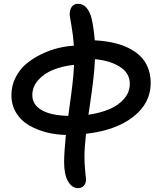

<svg xmlns="http://www.w3.org/2000/svg" viewBox="-20 -729 849 1009"><path d="M390.1 259.8Q358.9 259.8 337.9 224.4Q316.9 189 316.9 122.1Q316.9 74.7 326.2 -20Q272.9 -21 224.1 -33.4Q175.3 -45.9 133.1 -70.1Q90.8 -94.2 65.4 -135.3Q40 -176.3 40 -229Q40 -279.3 62 -322.3Q84 -365.2 118.9 -394.3Q153.8 -423.3 198 -444.6Q242.2 -465.8 285.2 -476.3Q328.1 -486.8 368.2 -488.8Q365.2 -538.6 355.7 -592.8Q346.2 -647 346.2 -651.9Q346.2 -677.7 357.2 -693.4Q368.2 -709 389.2 -709Q417.5 -709 435.1 -687.7Q452.6 -666.5 460.9 -633.8Q472.7 -583.5 478 -517.1Q530.3 -514.2 574 -504.6Q617.7 -495.1 654.8 -477.1Q691.9 -459 717.5 -433.8Q743.2 -408.7 757.6 -372.8Q772 -336.9 772 -293Q772 -187.5 680.9 -115.7Q589.8 -43.9 432.1 -25.9Q423.8 48.8 423.8 96.2Q423.8 130.9 428 171.9Q432.1 212.9 432.1 214.8Q432.1 233.9 420.7 246.8Q409.2 259.8 390.1 259.8ZM662.1 -289.1Q662.1 -343.8 611.6 -377Q561 -410.2 479 -418Q478 -392.6 475.8 -365Q473.6 -337.4 469.5 -303.7Q465.3 -270 462.4 -248.3Q459.5 -226.6 453.4 -184.3Q447.3 -142.1 444.8 -126Q507.8 -135.3 555.4 -155.5Q603 -175.8 632.6 -210.2Q662.1 -244.6 662.1 -289.1ZM149.9 -229Q149.9 -178.7 198.7 -150.4Q247.6 -122.1 338.9 -120.1Q340.3 -131.8 345.9 -172.6Q351.6 -213.4 354 -231.4Q356.4 -249.5 360.1 -281.2Q363.8 -313 366 -338.4Q368.2 -363.8 369.1 -388.2Q308.6 -381.8 260 -362.3Q211.4 -342.8 180.7 -307.9Q149.9 -272.9 149.9 -229Z"/></svg>

Font: Shantell Sans Irregular
Style: Regular
Weight: 500
Designer: Stephen Nixon, Anya Danilova, Shantell Martin
Foundry: Arrow Type
Version: Version 1.006;[9816181b4]